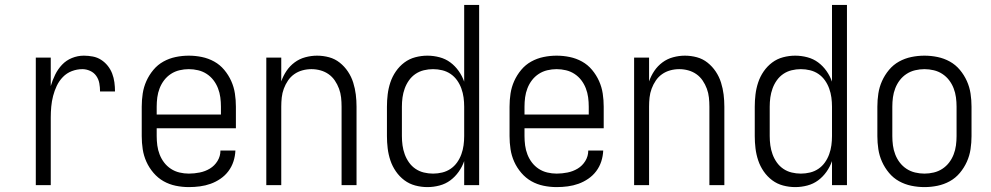

<svg xmlns="http://www.w3.org/2000/svg" viewBox="-20 -755 4040 783"><path d="M126 0V-520H187V-404Q194 -428 205 -450.5Q216 -473 233 -491Q250 -509 273.5 -518.5Q297 -528 322 -528Q340 -528 358.5 -524.5Q377 -521 392.5 -511Q408 -501 419.5 -486.5Q431 -472 437.5 -455Q444 -438 446.5 -419.5Q449 -401 449 -382H388Q388 -399 385 -415.5Q382 -432 372.5 -445.5Q363 -459 347.5 -466Q332 -473 316 -473Q294 -473 273 -465Q252 -457 236.5 -441Q221 -425 211.5 -405Q202 -385 196.5 -363.5Q191 -342 189 -320Q187 -298 187 -276V0Z M750 8Q723 8 696.5 2.5Q670 -3 647 -16Q624 -29 606 -50Q588 -71 577 -95.5Q566 -120 562 -146.5Q558 -173 558 -200V-320Q558 -347 562 -373.5Q566 -400 577 -424.5Q588 -449 605.5 -470Q623 -491 646.5 -504Q670 -517 696.5 -522.5Q723 -528 750 -528Q777 -528 803.5 -522.5Q830 -517 853.5 -504Q877 -491 894.5 -470Q912 -449 923 -424.5Q934 -400 938 -373.5Q942 -347 942 -320V-232H619V-200Q619 -181 621.5 -162Q624 -143 631 -125Q638 -107 649.5 -92Q661 -77 677 -66.5Q693 -56 712 -51.5Q731 -47 750 -47Q772 -47 794.5 -51.5Q817 -56 836 -67.5Q855 -79 867 -98.5Q879 -118 879 -141H940Q939 -118 932 -96.5Q925 -75 911.5 -57Q898 -39 879 -26Q860 -13 839 -5.5Q818 2 795.5 5Q773 8 750 8ZM619 -288H881V-320Q881 -339 878.5 -358Q876 -377 869 -395Q862 -413 850.5 -428Q839 -443 823 -453.5Q807 -464 788 -468.5Q769 -473 750 -473Q731 -473 712 -468.5Q693 -464 677 -453.5Q661 -443 649.5 -428Q638 -413 631 -395Q624 -377 621.5 -358Q619 -339 619 -320Z M1066 0V-520H1127V-423Q1135 -446 1148.5 -466Q1162 -486 1181.5 -500.5Q1201 -515 1225 -521.5Q1249 -528 1273 -528Q1298 -528 1322 -521.5Q1346 -515 1365.5 -499.5Q1385 -484 1399 -463Q1413 -442 1420.5 -418Q1428 -394 1431 -369.5Q1434 -345 1434 -320V0H1373V-320Q1373 -339 1371 -357.5Q1369 -376 1362.5 -393.5Q1356 -411 1345.5 -426.5Q1335 -442 1320 -452.5Q1305 -463 1287 -468Q1269 -473 1250 -473Q1231 -473 1213 -468Q1195 -463 1180 -452.5Q1165 -442 1154.5 -426.5Q1144 -411 1137.5 -393.5Q1131 -376 1129 -357.5Q1127 -339 1127 -320V0Z M1723 8Q1698 8 1673.5 1.5Q1649 -5 1629 -20Q1609 -35 1594.5 -56Q1580 -77 1572 -101Q1564 -125 1561 -150Q1558 -175 1558 -200V-320Q1558 -345 1561 -370Q1564 -395 1572 -419Q1580 -443 1594.5 -464Q1609 -485 1629 -500Q1649 -515 1673.5 -521.5Q1698 -528 1723 -528Q1748 -528 1772.5 -521.5Q1797 -515 1816.5 -500.5Q1836 -486 1850.5 -465.5Q1865 -445 1873 -422V-735H1934V0H1873V-98Q1865 -75 1850.5 -54.5Q1836 -34 1816.5 -19.5Q1797 -5 1772.5 1.5Q1748 8 1723 8ZM1746 -47Q1765 -47 1783.5 -51.5Q1802 -56 1817.5 -66.5Q1833 -77 1844 -92.5Q1855 -108 1861.5 -126Q1868 -144 1870.5 -162.5Q1873 -181 1873 -200V-320Q1873 -339 1870.5 -357.5Q1868 -376 1861.5 -394Q1855 -412 1844 -427.5Q1833 -443 1817.5 -453.5Q1802 -464 1783.5 -468.5Q1765 -473 1746 -473Q1727 -473 1708.5 -468.5Q1690 -464 1674.5 -453.5Q1659 -443 1648 -427.5Q1637 -412 1630.5 -394Q1624 -376 1621.5 -357.5Q1619 -339 1619 -320V-200Q1619 -181 1621.5 -162.5Q1624 -144 1630.5 -126Q1637 -108 1648 -92.5Q1659 -77 1674.5 -66.5Q1690 -56 1708.5 -51.5Q1727 -47 1746 -47Z M2250 8Q2223 8 2196.5 2.5Q2170 -3 2147 -16Q2124 -29 2106 -50Q2088 -71 2077 -95.5Q2066 -120 2062 -146.5Q2058 -173 2058 -200V-320Q2058 -347 2062 -373.5Q2066 -400 2077 -424.5Q2088 -449 2105.5 -470Q2123 -491 2146.5 -504Q2170 -517 2196.5 -522.5Q2223 -528 2250 -528Q2277 -528 2303.5 -522.5Q2330 -517 2353.5 -504Q2377 -491 2394.5 -470Q2412 -449 2423 -424.5Q2434 -400 2438 -373.5Q2442 -347 2442 -320V-232H2119V-200Q2119 -181 2121.5 -162Q2124 -143 2131 -125Q2138 -107 2149.5 -92Q2161 -77 2177 -66.5Q2193 -56 2212 -51.5Q2231 -47 2250 -47Q2272 -47 2294.5 -51.5Q2317 -56 2336 -67.5Q2355 -79 2367 -98.5Q2379 -118 2379 -141H2440Q2439 -118 2432 -96.5Q2425 -75 2411.5 -57Q2398 -39 2379 -26Q2360 -13 2339 -5.5Q2318 2 2295.5 5Q2273 8 2250 8ZM2119 -288H2381V-320Q2381 -339 2378.5 -358Q2376 -377 2369 -395Q2362 -413 2350.5 -428Q2339 -443 2323 -453.5Q2307 -464 2288 -468.5Q2269 -473 2250 -473Q2231 -473 2212 -468.5Q2193 -464 2177 -453.5Q2161 -443 2149.5 -428Q2138 -413 2131 -395Q2124 -377 2121.5 -358Q2119 -339 2119 -320Z M2566 0V-520H2627V-423Q2635 -446 2648.5 -466Q2662 -486 2681.5 -500.5Q2701 -515 2725 -521.5Q2749 -528 2773 -528Q2798 -528 2822 -521.5Q2846 -515 2865.5 -499.5Q2885 -484 2899 -463Q2913 -442 2920.5 -418Q2928 -394 2931 -369.5Q2934 -345 2934 -320V0H2873V-320Q2873 -339 2871 -357.5Q2869 -376 2862.5 -393.5Q2856 -411 2845.5 -426.5Q2835 -442 2820 -452.5Q2805 -463 2787 -468Q2769 -473 2750 -473Q2731 -473 2713 -468Q2695 -463 2680 -452.5Q2665 -442 2654.5 -426.5Q2644 -411 2637.5 -393.5Q2631 -376 2629 -357.5Q2627 -339 2627 -320V0Z M3223 8Q3198 8 3173.5 1.5Q3149 -5 3129 -20Q3109 -35 3094.5 -56Q3080 -77 3072 -101Q3064 -125 3061 -150Q3058 -175 3058 -200V-320Q3058 -345 3061 -370Q3064 -395 3072 -419Q3080 -443 3094.5 -464Q3109 -485 3129 -500Q3149 -515 3173.5 -521.5Q3198 -528 3223 -528Q3248 -528 3272.5 -521.5Q3297 -515 3316.5 -500.5Q3336 -486 3350.5 -465.5Q3365 -445 3373 -422V-735H3434V0H3373V-98Q3365 -75 3350.5 -54.5Q3336 -34 3316.5 -19.5Q3297 -5 3272.5 1.5Q3248 8 3223 8ZM3246 -47Q3265 -47 3283.5 -51.5Q3302 -56 3317.5 -66.5Q3333 -77 3344 -92.5Q3355 -108 3361.5 -126Q3368 -144 3370.5 -162.5Q3373 -181 3373 -200V-320Q3373 -339 3370.5 -357.5Q3368 -376 3361.5 -394Q3355 -412 3344 -427.5Q3333 -443 3317.5 -453.5Q3302 -464 3283.5 -468.5Q3265 -473 3246 -473Q3227 -473 3208.5 -468.5Q3190 -464 3174.5 -453.5Q3159 -443 3148 -427.5Q3137 -412 3130.5 -394Q3124 -376 3121.5 -357.5Q3119 -339 3119 -320V-200Q3119 -181 3121.5 -162.5Q3124 -144 3130.5 -126Q3137 -108 3148 -92.5Q3159 -77 3174.5 -66.5Q3190 -56 3208.5 -51.5Q3227 -47 3246 -47Z M3750 8Q3723 8 3696.5 2.5Q3670 -3 3646.5 -16Q3623 -29 3605.5 -50Q3588 -71 3577 -95.5Q3566 -120 3562 -146.5Q3558 -173 3558 -200V-320Q3558 -347 3562 -373.5Q3566 -400 3577 -424.5Q3588 -449 3605.5 -470Q3623 -491 3646.5 -504Q3670 -517 3696.5 -522.5Q3723 -528 3750 -528Q3777 -528 3803.5 -522.5Q3830 -517 3853.5 -504Q3877 -491 3894.5 -470Q3912 -449 3923 -424.5Q3934 -400 3938 -373.5Q3942 -347 3942 -320V-200Q3942 -173 3938 -146.5Q3934 -120 3923 -95.5Q3912 -71 3894.5 -50Q3877 -29 3853.5 -16Q3830 -3 3803.5 2.5Q3777 8 3750 8ZM3750 -47Q3769 -47 3788 -51.5Q3807 -56 3823 -66.5Q3839 -77 3850.5 -92Q3862 -107 3869 -125Q3876 -143 3878.5 -162Q3881 -181 3881 -200V-320Q3881 -339 3878.5 -358Q3876 -377 3869 -395Q3862 -413 3850.5 -428Q3839 -443 3823 -453.5Q3807 -464 3788 -468.5Q3769 -473 3750 -473Q3731 -473 3712 -468.5Q3693 -464 3677 -453.5Q3661 -443 3649.5 -428Q3638 -413 3631 -395Q3624 -377 3621.5 -358Q3619 -339 3619 -320V-200Q3619 -181 3621.5 -162Q3624 -143 3631 -125Q3638 -107 3649.5 -92Q3661 -77 3677 -66.5Q3693 -56 3712 -51.5Q3731 -47 3750 -47Z"/></svg>

Font: Iosevka Term Curly Light
Style: Regular
Weight: 300
Designer: Belleve Invis
Foundry: Belleve Invis
Version: Version 32.3.0